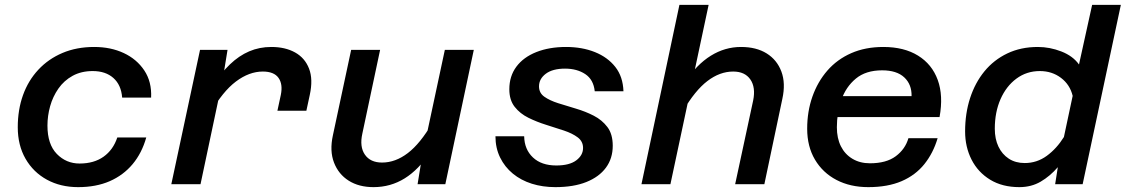

<svg xmlns="http://www.w3.org/2000/svg" viewBox="-20 -757 4626 789"><path d="M301 12Q229 12 173 -18.5Q117 -49 85 -104.5Q53 -160 53 -234Q53 -306 74.5 -366Q96 -426 137.5 -470.5Q179 -515 237 -539.5Q295 -564 367 -564Q435 -564 488.5 -539Q542 -514 573 -467.5Q604 -421 601 -356H482Q478 -408 446 -436.5Q414 -465 361 -465Q314 -465 278.5 -445.5Q243 -426 220 -393Q197 -360 186 -320.5Q175 -281 175 -241Q175 -164 213.5 -124.5Q252 -85 307 -85Q366 -85 405.5 -113Q445 -141 462 -192H581Q563 -128 525 -82.5Q487 -37 431 -12.5Q375 12 301 12Z M1120 -302 1134 -367Q1143 -411 1124.5 -437Q1106 -463 1060 -463Q1004 -463 949.5 -422Q895 -381 845 -293L853 -405Q888 -457 925 -492.5Q962 -528 1004 -546Q1046 -564 1095 -564Q1152 -564 1192.5 -541.5Q1233 -519 1250 -475Q1267 -431 1253 -367L1239 -302ZM684 0 802 -552H915L896 -435L804 0Z M1542 -552 1469 -208Q1457 -154 1479.5 -121.5Q1502 -89 1550 -89Q1605 -89 1656 -128Q1707 -167 1756 -251L1749 -133Q1701 -60 1643 -24Q1585 12 1515 12Q1455 12 1413 -14.5Q1371 -41 1352.5 -89Q1334 -137 1348 -201L1423 -552ZM1927 -552 1810 0H1696L1715 -117L1808 -552Z M2262 12Q2210 12 2165.5 -2Q2121 -16 2087.5 -43.5Q2054 -71 2035 -110Q2016 -149 2016 -197H2134Q2135 -143 2170 -110Q2205 -77 2266 -77Q2320 -77 2348 -98Q2376 -119 2376 -149Q2376 -176 2354 -192.5Q2332 -209 2297.5 -220.5Q2263 -232 2224.5 -244Q2186 -256 2151.5 -273Q2117 -290 2095 -318Q2073 -346 2073 -390Q2073 -444 2102 -483Q2131 -522 2184 -543Q2237 -564 2306 -564Q2372 -564 2424.5 -543Q2477 -522 2508.5 -482Q2540 -442 2542 -382H2424Q2419 -430 2385 -452.5Q2351 -475 2302 -475Q2251 -475 2223 -454Q2195 -433 2195 -402Q2195 -375 2217 -359.5Q2239 -344 2273.5 -333Q2308 -322 2347 -310.5Q2386 -299 2420 -281.5Q2454 -264 2476 -235Q2498 -206 2498 -158Q2498 -106 2470 -68Q2442 -30 2389.5 -9Q2337 12 2262 12Z M3001 0 3075 -344Q3086 -398 3063.5 -430.5Q3041 -463 2993 -463Q2938 -463 2887 -424Q2836 -385 2787 -301L2794 -419Q2843 -492 2901 -528Q2959 -564 3025 -564Q3088 -564 3130.5 -537.5Q3173 -511 3191 -463Q3209 -415 3195 -351L3121 0ZM2616 0 2772 -737H2892L2735 0Z M3548 12Q3474 12 3417.5 -17.5Q3361 -47 3329 -101Q3297 -155 3297 -228Q3297 -299 3318.5 -360Q3340 -421 3380 -467Q3420 -513 3478 -538.5Q3536 -564 3610 -564Q3695 -564 3752.5 -528.5Q3810 -493 3833.5 -428.5Q3857 -364 3841 -276H3394L3413 -362H3726Q3727 -410 3696 -439Q3665 -468 3605 -468Q3538 -468 3497 -434Q3456 -400 3437.5 -346.5Q3419 -293 3419 -234Q3419 -189 3435.5 -156Q3452 -123 3483 -104.5Q3514 -86 3555 -86Q3622 -86 3661 -115Q3700 -144 3713 -189H3833Q3815 -128 3778.5 -82.5Q3742 -37 3685 -12.5Q3628 12 3548 12Z M4245 -564Q4294 -564 4341.5 -545.5Q4389 -527 4414 -492L4468 -737H4586L4429 0H4316L4327 -70Q4295 -33 4256.5 -10.5Q4218 12 4169 12Q4099 12 4049 -18.5Q3999 -49 3972.5 -101Q3946 -153 3946 -217Q3946 -291 3966.5 -354Q3987 -417 4025.5 -464Q4064 -511 4119.5 -537.5Q4175 -564 4245 -564ZM4191 -87Q4241 -87 4281.5 -116.5Q4322 -146 4352 -194L4388 -363Q4377 -409 4340 -437Q4303 -465 4253 -465Q4199 -465 4157 -434Q4115 -403 4091.5 -349.5Q4068 -296 4068 -228Q4068 -186 4083 -154.5Q4098 -123 4125.5 -105Q4153 -87 4191 -87Z"/></svg>

Font: Azeret Mono Thin Medium
Style: Italic
Weight: 500
Italic angle: -12°
Version: Version 1.002